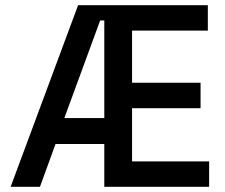

<svg xmlns="http://www.w3.org/2000/svg" viewBox="-20 -720 866 740"><path d="M382 0V-700H781V-602H489V-401H753V-303H489V-98H786V0ZM21 0 281 -700H382V-641H366L228 -265H382V-165H194L134 0Z"/></svg>

Font: Space Grotesk Medium
Style: Regular
Weight: 500
Designer: Florian Karsten
Foundry: Florian Karsten
Version: Version 2.000